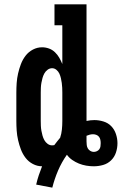

<svg xmlns="http://www.w3.org/2000/svg" viewBox="-20 -755 559 881"><path d="M220 106 146 92Q151 70 158 49Q165 28 173 8Q173 8 173 8Q173 8 173 8Q151 8 131 -2.5Q111 -13 97.5 -30.5Q84 -48 76 -69Q68 -90 63 -112Q58 -134 56.5 -156Q55 -178 55 -200V-330Q55 -352 56.5 -374Q58 -396 63 -418Q68 -440 76 -461Q84 -482 97.5 -499.5Q111 -517 131 -527.5Q151 -538 173 -538Q189 -538 204.5 -532.5Q220 -527 232 -515.5Q244 -504 252 -490Q260 -476 266 -461V-639H230V-735H377V-200Q386 -202 395 -203Q404 -204 413 -204Q434 -204 455 -197.5Q476 -191 490.5 -176Q505 -161 512 -140Q519 -119 519 -98Q519 -76 512 -55Q505 -34 489.5 -19Q474 -4 453 2Q432 8 410 8Q393 8 375.5 5Q358 2 342 -4.5Q326 -11 311.5 -21Q297 -31 287 -45Q263 -11 246.5 27.5Q230 66 220 106ZM219 -88Q222 -88 224.5 -88.5Q227 -89 229 -89Q236 -98 242.5 -106.5Q249 -115 256 -123Q262 -141 264 -160.5Q266 -180 266 -200V-330Q266 -341 265.5 -352Q265 -363 263.5 -374Q262 -385 259.5 -396Q257 -407 252.5 -417Q248 -427 239 -434.5Q230 -442 219 -442Q208 -442 198.5 -435Q189 -428 183.5 -418Q178 -408 175 -397Q172 -386 170 -375Q168 -364 167.5 -352.5Q167 -341 167 -330V-200Q167 -189 167.5 -177.5Q168 -166 170 -155Q172 -144 175 -133Q178 -122 183.5 -112Q189 -102 198.5 -95Q208 -88 219 -88ZM410 -58Q417 -58 424 -61Q431 -64 435.5 -70Q440 -76 441 -83.5Q442 -91 442 -98Q442 -106 440.5 -113.5Q439 -121 434.5 -127Q430 -133 422.5 -136Q415 -139 407 -139Q399 -139 391.5 -137Q384 -135 377 -132V-131Q377 -125 377 -119Q377 -113 377 -106Q377 -98 378 -89.5Q379 -81 383 -74Q387 -67 394.5 -62.5Q402 -58 410 -58Z"/></svg>

Font: Iosevka Slab
Style: Bold
Weight: 700
Monospace: yes
Designer: Belleve Invis
Foundry: Belleve Invis
Version: Version 11.1.1; ttfautohint (v1.8.3)